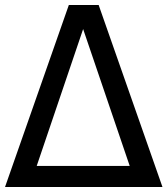

<svg xmlns="http://www.w3.org/2000/svg" viewBox="-25 -747 669 767"><path d="M624 0H-4.9L250 -727.1H369.1ZM493.2 -84 307.1 -630.9 121.6 -84Z"/></svg>

Font: IranNastaliq
Style: Regular
Weight: 400
Designer: Hossein Zahedi
Version: Version 1.5